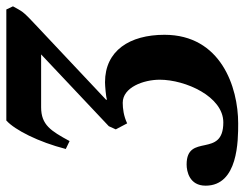

<svg xmlns="http://www.w3.org/2000/svg" viewBox="-124 -427 773 607"><g transform="rotate(-90 262.5 -123.5)"><path d="M-21 140C-21 89 24 80 46 80C147 80 64 196 179 196C261 196 314 76 314 -5C314 -56 290 -122 241 -122C223 -122 199 -119 176 -108L157 -144L167 -166L394 -380H227C171 -380 152 -349 120 -290L95 -302C117 -388 155 -463 185 -490H536L546 -469L536 -451C527 -435 521 -429 487 -397L250 -174L252 -172C259 -175 295 -178 306 -178C406 -178 456 -100 456 10C456 188 291 243 176 243C122 243 -21 243 -21 140Z"/></g></svg>

Font: Heuristica
Style: Bold Italic
Weight: 700
Italic angle: -13°
Version: Version 1.0.1